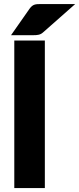

<svg xmlns="http://www.w3.org/2000/svg" viewBox="-20 -954 402 974"><path d="M207.5 -748.5V0H52.5V-748.5ZM361.5 -933.5 200 -791Q194 -785.5 188.5 -782.5Q183 -779.5 177 -778Q171 -776.5 164.2 -776Q157.5 -775.5 149 -775.5H36L130.5 -910.5Q136.5 -918.5 142.2 -923.2Q148 -928 154.8 -930.2Q161.5 -932.5 170.2 -933Q179 -933.5 190.5 -933.5Z"/></svg>

Font: Lato 2
Style: Regular
Weight: 900
Designer: Lukasz Dziedzic with Adam Twardoch and Botio Nikoltchev
Foundry: tyPoland Lukasz Dziedzic
Version: Version 2.015; 2015-08-06; http://www.latofonts.com/